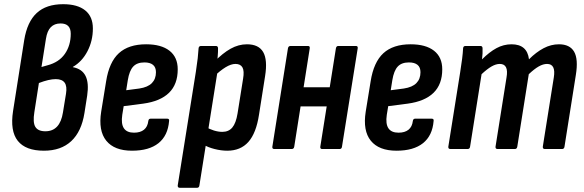

<svg xmlns="http://www.w3.org/2000/svg" viewBox="-20 -711 2788 916"><path d="M189.5 8Q102.2 8 64.8 -39.1Q27.5 -86.1 42.3 -181.3L95.5 -519.8Q109.7 -606.9 155.2 -648.9Q200.6 -691 281.3 -691Q349.8 -691 386.5 -661.4Q423.1 -631.8 423.1 -575.3Q423.1 -516.2 397.2 -466.5Q371.3 -416.8 327.9 -392L327.5 -390.6Q371.3 -382.4 388.1 -348.8Q404.9 -315.3 395.9 -254.6L382.9 -171.9Q368.9 -83.4 320 -37.7Q271 8 189.5 8ZM196.5 -84.7Q266.2 -84.7 280.3 -174.5L294.9 -264Q300.7 -299.3 288.5 -316.4Q276.2 -333.5 246 -333.5Q229.9 -333.5 209.9 -328.9Q189.8 -324.3 165.6 -314.9L143.9 -175.9Q135.9 -126.8 148.6 -105.8Q161.4 -84.7 196.5 -84.7ZM177.9 -391.3 206.4 -399.4Q261.4 -413.8 289.4 -453.9Q317.5 -494.1 317.5 -550.2Q317.5 -599.1 268.9 -599.1Q239.7 -599.1 222.3 -581.3Q205 -563.6 199.2 -526.1Z M609.9 8Q525.4 8 486.9 -39.8Q448.5 -87.5 462.7 -177.9L486.3 -323.2Q500.7 -414.6 547.1 -457.2Q593.6 -499.7 677.1 -499.7Q749.2 -499.7 788.6 -469Q827.9 -438.2 827.9 -380.2Q827.9 -308.9 786.3 -268.2Q744.7 -227.5 662.8 -216.5L570.1 -204.5L563.3 -163.2Q556.9 -120.1 571.1 -99Q585.2 -78 619.3 -78Q649.3 -78 666.9 -92.1Q684.4 -106.2 687.6 -133.9Q689 -144.9 699 -144.9H777.1Q788.7 -144.9 786.7 -133.9Q781.1 -63.8 736 -27.9Q691 8 609.9 8ZM582.1 -280.5 644.7 -288.7Q685.2 -294.8 704.6 -314.6Q724 -334.4 724 -366.5Q724 -390.1 709.9 -401.6Q695.8 -413.2 668.9 -413.2Q633.8 -413.2 615.5 -393.4Q597.1 -373.7 589.7 -328.4Z M1064.1 8Q1035.4 8 1003.4 -0.1Q971.4 -8.2 949.8 -21.8L962.3 -105.8Q979.6 -94.8 1000.5 -88.4Q1021.5 -81.9 1040.5 -81.9Q1071 -81.9 1088.3 -102.6Q1105.7 -123.2 1113.3 -169.6L1139.7 -335.3Q1146.1 -372.4 1136.8 -389.2Q1127.5 -406 1103.2 -406Q1082.4 -406 1056.3 -390.2Q1030.2 -374.3 999.9 -345L1001.2 -415.2Q1042.6 -457.6 1080.4 -478.7Q1118.2 -499.7 1158.1 -499.7Q1214.1 -499.7 1235.6 -462.6Q1257.1 -425.4 1244.7 -347.8L1215.7 -164Q1202.3 -75.8 1165 -33.9Q1127.7 8 1064.1 8ZM838.3 185Q826.9 185 827.9 173.6L914.5 -369Q920.3 -406.4 923.3 -433.2Q926.3 -460 927.3 -479.8Q928.1 -491.7 939.3 -491.7H1009.8Q1020.2 -491.7 1020.2 -480.4Q1020.6 -464.4 1018.5 -440.5Q1016.4 -416.7 1014 -400.1L1017.5 -368.9L931.3 173.6Q929.9 185 919.7 185Z M1517.1 0Q1506.7 0 1508.1 -11L1582.5 -480.2Q1584.5 -491.7 1593.9 -491.7H1677.9Q1688.5 -491.7 1686.5 -480.2L1611.5 -11Q1610.1 0 1600.1 0ZM1288.9 0Q1277.9 0 1279.3 -11L1353.7 -480.2Q1355.7 -491.7 1366.1 -491.7H1449.1Q1459.7 -491.7 1457.7 -480.2L1383.7 -11Q1381.9 0 1371.4 0ZM1400.4 -203.4 1414.4 -294.7H1571L1556.7 -203.4Z M1871.9 8Q1787.4 8 1748.9 -39.8Q1710.5 -87.5 1724.7 -177.9L1748.3 -323.2Q1762.7 -414.6 1809.1 -457.2Q1855.6 -499.7 1939.1 -499.7Q2011.2 -499.7 2050.6 -469Q2089.9 -438.2 2089.9 -380.2Q2089.9 -308.9 2048.3 -268.2Q2006.7 -227.5 1924.8 -216.5L1832.1 -204.5L1825.3 -163.2Q1818.9 -120.1 1833.1 -99Q1847.2 -78 1881.3 -78Q1911.3 -78 1928.9 -92.1Q1946.4 -106.2 1949.6 -133.9Q1951 -144.9 1961 -144.9H2039.1Q2050.7 -144.9 2048.7 -133.9Q2043.1 -63.8 1998 -27.9Q1953 8 1871.9 8ZM1844.1 -280.5 1906.7 -288.7Q1947.2 -294.8 1966.6 -314.6Q1986 -334.4 1986 -366.5Q1986 -390.1 1971.9 -401.6Q1957.8 -413.2 1930.9 -413.2Q1895.8 -413.2 1877.5 -393.4Q1859.1 -373.7 1851.7 -328.4Z M2129.3 0Q2117.5 0 2118.9 -11.4L2175.5 -366.8Q2181.1 -401.8 2184.7 -430.4Q2188.3 -459 2189.3 -480.4Q2190.1 -491.7 2200.7 -491.7H2271.8Q2282.2 -491.7 2282.2 -480.4Q2282.6 -468.6 2282.1 -455.5Q2281.6 -442.4 2279.6 -427.7Q2314.6 -462.8 2348.6 -481.3Q2382.6 -499.7 2420.6 -499.7Q2495 -499.7 2503.7 -428.1Q2538.2 -462.5 2573.6 -481.1Q2609 -499.7 2646.7 -499.7Q2698.5 -499.7 2719 -464.4Q2739.5 -429 2727.3 -353.6L2673.1 -11.4Q2671.7 0 2661.1 0H2579.6Q2568.3 0 2569.7 -12L2622.1 -341.3Q2632.7 -406 2590 -406Q2571.2 -406 2550 -393.9Q2528.8 -381.8 2502.7 -357L2447.9 -11.4Q2446.1 0 2435.9 0H2354.5Q2342.7 0 2344.1 -11.4L2396.5 -341.3Q2407.9 -406 2364.4 -406Q2346 -406 2325 -393.9Q2304 -381.8 2277.5 -357L2222.7 -11.4Q2221.3 0 2210.7 0Z"/></svg>

Font: Sofia Sans Condensed
Style: Italic
Weight: 400
Italic angle: -9°
Designer: Botio Nikoltchev, Ani Petrova
Foundry: lettersoup
Version: Version 4.101